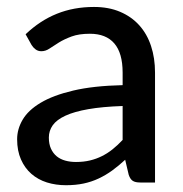

<svg xmlns="http://www.w3.org/2000/svg" viewBox="-20 -538 540 566"><path d="M341.5 -225.5Q282 -223.5 240.5 -216.2Q199 -209 173 -197Q147 -185 135.5 -168.8Q124 -152.5 124 -132.5Q124 -113.5 130.2 -99.8Q136.5 -86 147.2 -77.2Q158 -68.5 172.5 -64.5Q187 -60.5 204 -60.5Q226.5 -60.5 245.2 -65Q264 -69.5 280.5 -77.8Q297 -86 312 -98Q327 -110 341.5 -125.5ZM55.5 -437Q98 -477.5 147.8 -497.5Q197.5 -517.5 257 -517.5Q300.5 -517.5 334 -503.2Q367.5 -489 390.5 -463.5Q413.5 -438 425.2 -402.5Q437 -367 437 -324V0H393.5Q379 0 371.5 -4.8Q364 -9.5 359.5 -22.5L349 -67Q329.5 -49 310.5 -35.2Q291.5 -21.5 270.8 -11.8Q250 -2 226.5 3Q203 8 174.5 8Q144.5 8 118.2 -0.2Q92 -8.5 72.5 -25.5Q53 -42.5 41.8 -68Q30.5 -93.5 30.5 -127.5Q30.5 -157.5 46.8 -185.2Q63 -213 99.8 -235Q136.5 -257 195.8 -271Q255 -285 341.5 -287V-324Q341.5 -381.5 317 -410Q292.5 -438.5 245 -438.5Q213 -438.5 191.2 -430.5Q169.5 -422.5 153.8 -412.8Q138 -403 126.2 -395Q114.5 -387 102 -387Q92 -387 84.8 -392.5Q77.5 -398 73 -405.5Z"/></svg>

Font: LatoLatin Medium
Style: Regular
Weight: 500
Designer: Lukasz Dziedzic with Adam Twardoch and Botio Nikoltchev
Foundry: tyPoland Lukasz Dziedzic
Version: Version 2.015; 2015-08-06; http://www.latofonts.com/